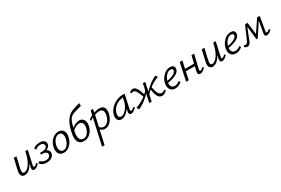

<svg xmlns="http://www.w3.org/2000/svg" viewBox="122 -2165 5725 3907"><g transform="rotate(-30 2985.0 -211.5)"><path d="M142 6Q120 6 101 -2Q82 -10 69 -28Q56 -46 53 -76.5Q50 -107 60 -152L120 -414H182L123 -159Q111 -106 119 -77Q127 -48 161 -48Q187 -48 219 -69Q251 -90 283 -134Q315 -178 343 -247.5Q371 -317 390 -414H427Q403 -302 370 -222Q337 -142 298.5 -91.5Q260 -41 220 -17.5Q180 6 142 6ZM362 5Q345 5 333.5 -3.5Q322 -12 318.5 -29.5Q315 -47 320 -72L397 -414H448L377 -89Q372 -69 375 -59Q378 -49 392 -49Q407 -49 424 -61.5Q441 -74 464 -95L486 -69Q453 -33 421.5 -14Q390 5 362 5Z M656 8Q605 8 565 -9.5Q525 -27 499 -62L539 -96Q563 -69 594.5 -55.5Q626 -42 668 -42Q713 -42 739.5 -62Q766 -82 772 -109Q777 -131 766 -149.5Q755 -168 732.5 -180.5Q710 -193 679 -193H629L635 -234H685Q731 -234 763 -251.5Q795 -269 801 -302Q806 -331 784 -353Q762 -375 716 -375Q682 -375 651.5 -363Q621 -351 601 -328L572 -365Q592 -386 618.5 -398.5Q645 -411 674 -417Q703 -423 730 -423Q781 -423 811.5 -404.5Q842 -386 853.5 -359Q865 -332 857 -303Q849 -273 827 -251Q805 -229 773 -217Q741 -205 703 -205L706 -230Q753 -231 783 -211Q813 -191 825 -161.5Q837 -132 831 -104Q824 -73 800.5 -47Q777 -21 740 -6.5Q703 8 656 8Z M1057 8Q1004 8 971 -18Q938 -44 927 -89.5Q916 -135 928 -192Q941 -258 976 -310Q1011 -362 1061 -392.5Q1111 -423 1168 -423Q1220 -423 1253 -397.5Q1286 -372 1298 -327Q1310 -282 1297 -223Q1284 -160 1249.5 -107.5Q1215 -55 1165.5 -23.5Q1116 8 1057 8ZM1073 -40Q1112 -40 1144 -65Q1176 -90 1198.5 -131Q1221 -172 1231 -219Q1244 -285 1225 -329.5Q1206 -374 1153 -374Q1118 -374 1085.5 -352Q1053 -330 1029 -290Q1005 -250 994 -197Q981 -126 1002 -83Q1023 -40 1073 -40Z M1529 8Q1485 8 1453 -8.5Q1421 -25 1402.5 -59.5Q1384 -94 1382 -147Q1380 -200 1396 -273Q1413 -353 1437.5 -419Q1462 -485 1497 -535.5Q1532 -586 1581.5 -621Q1631 -656 1699 -674L1829 -712L1830 -646L1709 -613Q1659 -601 1624 -585.5Q1589 -570 1564.5 -546Q1540 -522 1522 -484Q1504 -446 1489 -389Q1474 -332 1457 -250Q1443 -182 1450 -135.5Q1457 -89 1483 -65Q1509 -41 1551 -41Q1591 -41 1621 -65Q1651 -89 1671.5 -127.5Q1692 -166 1700 -206Q1710 -250 1703.5 -283Q1697 -316 1676 -335Q1655 -354 1620 -354Q1582 -354 1536 -333Q1490 -312 1452 -269L1435 -293Q1458 -319 1484 -340Q1510 -361 1538 -376Q1566 -391 1594.5 -399Q1623 -407 1651 -407Q1695 -407 1726 -381.5Q1757 -356 1768.5 -311.5Q1780 -267 1767 -209Q1759 -168 1739 -129.5Q1719 -91 1688.5 -59.5Q1658 -28 1618 -10Q1578 8 1529 8Z M1788 289 1956 -466 2013 -473 1991 -349 1848 289ZM2027 5Q1994 5 1967.5 -6.5Q1941 -18 1923 -37.5Q1905 -57 1897 -80L1922 -108Q1939 -79 1965 -60.5Q1991 -42 2025 -42Q2061 -42 2092.5 -64Q2124 -86 2148 -126Q2172 -166 2183 -218Q2198 -289 2177 -328Q2156 -367 2096 -367Q2074 -367 2045 -361Q2016 -355 1984 -344Q1952 -333 1920 -317Q1888 -301 1860 -280L1843 -310Q1888 -345 1939 -368.5Q1990 -392 2039 -404Q2088 -416 2125 -416Q2179 -416 2209.5 -392.5Q2240 -369 2249 -327.5Q2258 -286 2248 -233Q2235 -169 2203 -114.5Q2171 -60 2126 -27.5Q2081 5 2027 5Z M2410 6Q2353 6 2328.5 -37Q2304 -80 2316 -140Q2327 -198 2361.5 -248Q2396 -298 2446.5 -336.5Q2497 -375 2556.5 -396.5Q2616 -418 2679 -418Q2694 -418 2705 -417Q2716 -416 2725 -414L2654 -90Q2645 -48 2671 -48Q2687 -48 2705 -61Q2723 -74 2745 -95L2766 -68Q2731 -33 2702 -14Q2673 5 2645 5Q2626 5 2612.5 -3Q2599 -11 2595 -28.5Q2591 -46 2597 -73L2635 -243L2672 -277Q2660 -221 2633 -170Q2606 -119 2569.5 -79Q2533 -39 2492 -16.5Q2451 6 2410 6ZM2435 -47Q2465 -47 2497 -67.5Q2529 -88 2557.5 -121.5Q2586 -155 2606.5 -196Q2627 -237 2636 -278L2660 -389L2693 -362Q2686 -364 2677 -364.5Q2668 -365 2659 -365Q2610 -365 2564 -348Q2518 -331 2480 -301.5Q2442 -272 2415.5 -231Q2389 -190 2380 -140Q2372 -94 2388 -70.5Q2404 -47 2435 -47Z M2824 8 2790 -45Q2834 -61 2881 -83.5Q2928 -106 2974 -135.5Q3020 -165 3063 -202.5Q3106 -240 3144 -286L3165 -272Q3116 -207 3062 -155Q3008 -103 2949 -62.5Q2890 -22 2824 8ZM3039 -144Q3013 -209 2992 -258.5Q2971 -308 2948 -336.5Q2925 -365 2893 -365Q2881 -365 2869.5 -360.5Q2858 -356 2851 -352L2832 -378Q2847 -396 2869.5 -407.5Q2892 -419 2913 -419Q2952 -419 2980 -388.5Q3008 -358 3030 -305Q3052 -252 3073 -185ZM3064 0 3153 -414H3209L3121 0ZM3135 -128 3113 -142Q3162 -208 3214.5 -259.5Q3267 -311 3325.5 -352Q3384 -393 3449 -422L3483 -375Q3439 -358 3393 -335.5Q3347 -313 3301.5 -282.5Q3256 -252 3213.5 -213.5Q3171 -175 3135 -128ZM3369 5Q3331 5 3301.5 -20Q3272 -45 3253 -98.5Q3234 -152 3224 -238L3264 -278Q3276 -195 3294.5 -144.5Q3313 -94 3337 -71.5Q3361 -49 3390 -49Q3405 -49 3420 -55Q3435 -61 3447 -69Q3459 -77 3466 -83L3487 -58Q3460 -30 3432 -12.5Q3404 5 3369 5Z M3677 9Q3625 9 3590 -16.5Q3555 -42 3542.5 -87Q3530 -132 3543 -192Q3557 -255 3594.5 -307Q3632 -359 3684 -391Q3736 -423 3795 -423Q3835 -423 3856 -408.5Q3877 -394 3883.5 -371Q3890 -348 3885 -322Q3876 -279 3835.5 -247Q3795 -215 3732 -194.5Q3669 -174 3591 -163L3593 -203Q3659 -214 3709.5 -231.5Q3760 -249 3790 -272Q3820 -295 3826 -319Q3828 -329 3825.5 -342Q3823 -355 3812 -364.5Q3801 -374 3774 -374Q3734 -374 3700 -348.5Q3666 -323 3642 -282.5Q3618 -242 3607 -197Q3596 -151 3601.5 -116Q3607 -81 3629.5 -61.5Q3652 -42 3691 -42Q3716 -42 3746.5 -52.5Q3777 -63 3806 -88L3830 -55Q3807 -35 3781.5 -20Q3756 -5 3730 2Q3704 9 3677 9Z M4264 5Q4246 5 4233 -3.5Q4220 -12 4215.5 -31.5Q4211 -51 4218 -82L4295 -414H4357L4280 -89Q4276 -71 4279 -60Q4282 -49 4296 -49Q4311 -49 4328 -61.5Q4345 -74 4367 -95L4389 -69Q4356 -34 4324.5 -14.5Q4293 5 4264 5ZM3931 0 4019 -414H4081L3992 0ZM3999 -187 4009 -239H4289L4278 -187Z M4558 6Q4536 6 4517 -2Q4498 -10 4485 -28Q4472 -46 4469 -76.5Q4466 -107 4476 -152L4536 -414H4598L4539 -159Q4527 -106 4535 -77Q4543 -48 4577 -48Q4603 -48 4635 -69Q4667 -90 4699 -134Q4731 -178 4759 -247.5Q4787 -317 4806 -414H4843Q4819 -302 4786 -222Q4753 -142 4714.5 -91.5Q4676 -41 4636 -17.5Q4596 6 4558 6ZM4778 5Q4761 5 4749.5 -3.5Q4738 -12 4734.5 -29.5Q4731 -47 4736 -72L4813 -414H4864L4793 -89Q4788 -69 4791 -59Q4794 -49 4808 -49Q4823 -49 4840 -61.5Q4857 -74 4880 -95L4902 -69Q4869 -33 4837.5 -14Q4806 5 4778 5Z M5101 9Q5049 9 5014 -16.5Q4979 -42 4966.5 -87Q4954 -132 4967 -192Q4981 -255 5018.5 -307Q5056 -359 5108 -391Q5160 -423 5219 -423Q5259 -423 5280 -408.5Q5301 -394 5307.5 -371Q5314 -348 5309 -322Q5300 -279 5259.5 -247Q5219 -215 5156 -194.5Q5093 -174 5015 -163L5017 -203Q5083 -214 5133.5 -231.5Q5184 -249 5214 -272Q5244 -295 5250 -319Q5252 -329 5249.5 -342Q5247 -355 5236 -364.5Q5225 -374 5198 -374Q5158 -374 5124 -348.5Q5090 -323 5066 -282.5Q5042 -242 5031 -197Q5020 -151 5025.5 -116Q5031 -81 5053.5 -61.5Q5076 -42 5115 -42Q5140 -42 5170.5 -52.5Q5201 -63 5230 -88L5254 -55Q5231 -35 5205.5 -20Q5180 -5 5154 2Q5128 9 5101 9Z M5827 5Q5804 5 5791 -13Q5778 -31 5785 -68L5840 -381L5868 -393L5630 -31H5604L5564 -376L5581 -413H5613L5651 -104H5629L5837 -413H5898L5842 -89Q5838 -70 5842 -59.5Q5846 -49 5859 -49Q5874 -49 5890.5 -60.5Q5907 -72 5924 -88L5946 -61Q5917 -31 5886.5 -13Q5856 5 5827 5ZM5371 7Q5351 7 5334 -1.5Q5317 -10 5304 -24L5322 -60Q5329 -53 5338 -48.5Q5347 -44 5355 -44Q5370 -44 5386 -56.5Q5402 -69 5414 -94L5553 -413H5594L5460 -73Q5449 -45 5435.5 -27.5Q5422 -10 5405.5 -1.5Q5389 7 5371 7Z"/></g></svg>

Font: Ysabeau
Style: Italic
Weight: 400
Italic angle: -12°
Designer: Christian Thalmann (Catharsis Fonts)
Version: Version 2.000;gftools[0.9.27.dev2+g8671c4b]